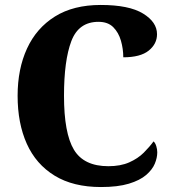

<svg xmlns="http://www.w3.org/2000/svg" viewBox="-20 -744 694 774"><path d="M387 10Q275 10 200 -36Q125 -82 88 -164.5Q51 -247 51 -358Q51 -466 89 -548.5Q127 -631 201.5 -677.5Q276 -724 386 -724Q500 -724 556.5 -689.5Q613 -655 613 -606Q613 -567 579.5 -540Q546 -513 477 -513Q477 -547 467.5 -580Q458 -613 436.5 -634.5Q415 -656 377 -656Q297 -656 267.5 -578Q238 -500 238 -358Q238 -207 278 -140.5Q318 -74 417 -74Q466 -74 501 -89.5Q536 -105 559.5 -128.5Q583 -152 599 -174Q606 -168 610 -155Q614 -142 614 -130Q614 -108 604 -84Q594 -60 569 -38.5Q544 -17 499.5 -3.5Q455 10 387 10Z"/></svg>

Font: Noto Serif Armenian SemiCondensed ExtraBold
Style: Regular
Weight: 800
Width: 4
Designer: Monotype Design Team
Foundry: Monotype Imaging Inc.
Version: Version 2.008; ttfautohint (v1.8.4.7-5d5b)